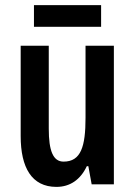

<svg xmlns="http://www.w3.org/2000/svg" viewBox="-20 -722 528 752"><path d="M376 -702H113V-617H376ZM426 -543H315V-261C315 -148 297 -89 229 -89C188 -89 171 -131 171 -218V-543H61V-189C61 -66 104 10 201 10C254 10 295 -18 320 -71H326L339 0H426Z"/></svg>

Font: Noto Sans Gurmukhi UI ExtraCondensed SemiBold
Style: Regular
Weight: 600
Width: 2
Designer: Jelle Bosma - Monotype Design Team
Foundry: Monotype Imaging Inc.
Version: Version 2.004